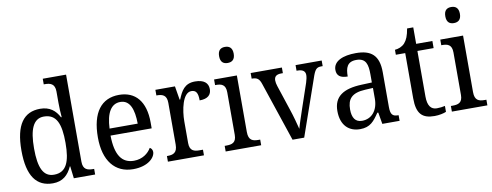

<svg xmlns="http://www.w3.org/2000/svg" viewBox="-63 -1081 3619 1411"><g transform="rotate(-10 1746.0 -375.0)"><path d="M237 10C310 10 352 -29 380 -91H383L394 0H553V-42H545C504 -42 470 -51 470 -110V-760H296V-718H304C344 -718 379 -709 379 -650V-566C379 -532 381 -490 384 -458H379C352 -510 310 -546 238 -546C116 -546 50 -460 50 -267C50 -75 116 10 237 10ZM256 -51C176 -51 144 -122 144 -266C144 -408 176 -485 255 -485C350 -485 379 -408 379 -267C379 -126 348 -51 256 -51Z M836 10C949 10 1002 -49 1002 -90C1002 -107 992 -119 982 -123C960 -85 916 -50 852 -50C763 -50 716 -115 714 -262H1021V-306C1021 -464 948 -546 827 -546C695 -546 620 -451 620 -264C620 -91 700 10 836 10ZM926 -314H716C721 -430 758 -493 827 -493C899 -493 925 -421 926 -314Z M1096 0H1365V-42H1340C1300 -42 1266 -50 1266 -109V-270C1266 -353 1290 -481 1355 -481C1391 -481 1404 -458 1404 -403C1467 -403 1492 -431 1492 -472C1492 -518 1460 -546 1394 -546C1315 -546 1289 -495 1264 -434H1260L1243 -536H1097V-494H1100C1140 -494 1174 -485 1174 -426V-114C1174 -51 1141 -42 1099 -42H1096Z M1655 -638C1686 -638 1710 -653 1710 -698C1710 -743 1686 -758 1655 -758C1624 -758 1601 -743 1601 -698C1601 -653 1624 -638 1655 -638ZM1527 0H1792V-42H1780C1737 -42 1705 -51 1705 -114V-536H1535V-494H1541C1582 -494 1614 -485 1614 -426V-109C1614 -50 1581 -42 1539 -42H1527Z M1878 -441 2026 0H2113L2258 -416C2279 -480 2291 -494 2327 -494H2338V-536H2143V-494H2150C2188 -494 2208 -480 2208 -451C2208 -435 2204 -418 2197 -395L2133 -207C2116 -155 2096 -98 2089 -70C2080 -105 2063 -171 2046 -220L1984 -408C1979 -424 1976 -437 1976 -451C1976 -480 1993 -494 2029 -494H2041V-536H1808V-494C1847 -494 1864 -484 1878 -441Z M2529 10C2606 10 2635 -30 2674 -87H2681L2696 0H2825V-42H2822C2780 -42 2765 -58 2765 -114V-373C2765 -500 2708 -546 2594 -546C2498 -546 2425 -516 2425 -450C2425 -406 2453 -387 2506 -387C2506 -451 2520 -496 2589 -496C2662 -496 2673 -446 2673 -373V-313L2597 -310C2456 -305 2387 -256 2387 -150C2387 -41 2448 10 2529 10ZM2554 -48C2504 -48 2481 -83 2481 -145C2481 -223 2514 -264 2616 -269L2674 -272V-191C2674 -106 2627 -48 2554 -48Z M3085 10C3119 10 3155 2 3172 -6V-50C3153 -46 3135 -43 3111 -43C3068 -43 3043 -73 3043 -143V-483H3164V-536H3043V-659H2997C2988 -606 2976 -577 2956 -554C2936 -532 2908 -522 2882 -520V-483H2952V-145C2952 -30 2993 10 3085 10Z M3343 -638C3374 -638 3398 -653 3398 -698C3398 -743 3374 -758 3343 -758C3312 -758 3289 -743 3289 -698C3289 -653 3312 -638 3343 -638ZM3215 0H3480V-42H3468C3425 -42 3393 -51 3393 -114V-536H3223V-494H3229C3270 -494 3302 -485 3302 -426V-109C3302 -50 3269 -42 3227 -42H3215Z"/></g></svg>

Font: Noto Serif Ethiopic SmCn
Style: Regular
Weight: 400
Width: 4
Designer: Monotype Design Team
Foundry: Monotype Imaging Inc.
Version: Version 2.102